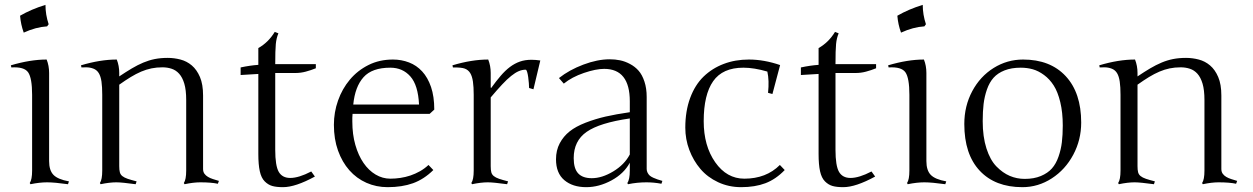

<svg xmlns="http://www.w3.org/2000/svg" viewBox="-20 -754 5181 794"><path d="M112.8 -361.8Q112.8 -431.2 96.4 -454.8Q80.1 -478.5 26.9 -475.1L24.9 -483.9Q105.5 -507.8 172.9 -507.8Q183.1 -482.4 183.1 -452.1V-87.9Q183.1 -49.3 201.2 -30.8Q219.2 -12.2 265.1 -3.9L261.2 7.8Q205.1 0 174.6 0Q144 0 106 7.8L103 2.9Q112.8 -11.2 112.8 -48.8ZM63 -689Q109.4 -715.8 168 -733.9Q168 -693.4 181.2 -653.8L174.8 -645Q128.4 -642.1 78.1 -619.1Q65.9 -652.8 63 -689Z M402.8 -361.8Q402.8 -394.5 399.7 -416.5Q396.5 -438.5 388.4 -451.7Q380.4 -464.8 366.2 -470.2Q352.1 -475.6 336.2 -475.6Q320.3 -475.6 316.9 -475.1L314.9 -483.9Q394.5 -507.8 462.9 -507.8Q473.1 -481.9 473.1 -452.1V-438Q501.5 -457 525.4 -471.2Q549.3 -485.4 572.5 -495.1Q595.7 -504.9 620.1 -509.8Q644.5 -514.6 673.8 -514.6Q700.2 -514.6 726.3 -507.8Q752.4 -501 773.2 -483.4Q793.9 -465.8 806.9 -435.5Q819.8 -405.3 819.8 -358.9V-55.2Q819.8 -43.5 825.4 -35.6Q831.1 -27.8 840.1 -22.5Q849.1 -17.1 860.8 -13.4Q872.6 -9.8 885.3 -5.9L880.9 5.9Q853.5 0 808.1 0Q780.3 0 743.2 7.8L740.2 2.9Q750 -11.2 750 -48.8V-340.8Q750 -381.8 742.2 -408Q734.4 -434.1 720.9 -449Q707.5 -463.9 689.7 -469.7Q671.9 -475.6 651.9 -475.6Q627.4 -475.6 606.2 -471.2Q585 -466.8 563.7 -457.8Q542.5 -448.7 520.5 -435.3Q498.5 -421.9 473.1 -403.8V-66.9Q473.1 -51.3 475.6 -41.7Q478 -32.2 485.8 -25.9Q493.7 -19.5 507.8 -14.6Q522 -9.8 544.9 -3.9L541 7.8Q512.7 3.9 492.9 2Q473.1 0 460.9 0Q433.1 0 396 7.8L393.1 2.9Q402.8 -11.2 402.8 -48.8Z M1118.2 -134.8Q1118.2 -68.4 1132.8 -43.2Q1147.5 -18.1 1180.2 -18.1Q1215.8 -18.1 1267.1 -44.9L1282.2 -23.9Q1201.7 20 1150.4 20Q1123 20 1106 15.1Q1088.9 10.3 1074.7 -3.9Q1060.5 -18.1 1054.4 -45.7Q1048.3 -73.2 1048.3 -117.2V-448.2L975.1 -443.8V-475.1Q1013.7 -483.4 1048.3 -485.8V-555.2Q1089.8 -578.6 1116.2 -622.1L1131.3 -616.2Q1123 -596.7 1120.6 -572Q1118.2 -547.4 1118.2 -488.8H1286.1V-471.7Q1265.6 -463.4 1244.6 -457.8Q1223.6 -452.1 1201.2 -452.1H1118.2Z M1360.8 -237.8Q1360.8 -289.6 1377.9 -338.1Q1395 -386.7 1426.8 -424.6Q1458.5 -462.4 1503.7 -485.1Q1548.8 -507.8 1605 -507.8Q1640.1 -507.8 1671.4 -495.8Q1702.6 -483.9 1725.8 -458.7Q1749 -433.6 1762.5 -394.3Q1775.9 -355 1775.9 -300.8L1756.8 -283.2H1438Q1437 -274.9 1437 -267.1Q1437 -259.3 1437 -251.5Q1437 -198.2 1449.5 -154.8Q1461.9 -111.3 1483.2 -80.3Q1504.4 -49.3 1533.2 -32.2Q1562 -15.1 1594.2 -15.1Q1614.7 -15.1 1636 -18.3Q1657.2 -21.5 1677.5 -28.3Q1697.8 -35.2 1716.8 -45.9Q1735.8 -56.6 1752 -71.8L1772 -50.8Q1733.4 -12.7 1688 3.7Q1642.6 20 1583 20Q1536.1 20 1495.4 2Q1454.6 -16.1 1424.8 -49.8Q1395 -83.5 1377.9 -131.1Q1360.8 -178.7 1360.8 -237.8ZM1594.2 -474.1Q1518.6 -474.1 1483.4 -434.8Q1448.2 -395.5 1440.9 -321.8H1712.9Q1709 -401.9 1677 -438Q1645 -474.1 1594.2 -474.1Z M1939 -361.8Q1939 -394.5 1935.8 -416.5Q1932.6 -438.5 1924.6 -451.7Q1916.5 -464.8 1902.3 -470.2Q1888.2 -475.6 1853 -475.1L1851.1 -483.9Q1930.7 -507.8 1999 -507.8Q2009.3 -481.9 2009.3 -452.1V-392.1L2011.2 -390.1Q2031.7 -418.5 2050.5 -440.4Q2069.3 -462.4 2088.9 -477.1Q2108.4 -491.7 2129.9 -499.3Q2151.4 -506.8 2177.7 -506.8Q2194.3 -506.8 2214.4 -503.9L2186 -384.8L2168 -390.1Q2168 -397.5 2167 -410.2Q2166 -422.9 2164.3 -435.3Q2162.6 -447.8 2159.9 -456.8Q2157.2 -465.8 2153.8 -465.8Q2139.6 -465.8 2125.2 -459.7Q2110.8 -453.6 2093.8 -439.9Q2076.7 -426.3 2056.2 -404.3Q2035.6 -382.3 2009.3 -351.1V-66.9Q2009.3 -51.3 2011.7 -41.7Q2014.2 -32.2 2022 -25.9Q2029.8 -19.5 2043.9 -14.6Q2058.1 -9.8 2081.1 -3.9L2077.1 7.8Q2048.8 3.9 2029.1 2Q2009.3 0 1997.1 0Q1969.2 0 1932.1 7.8L1929.2 2.9Q1939 -11.2 1939 -48.8Z M2654.3 -55.2Q2654.3 -46.9 2658 -39.8Q2661.6 -32.7 2666.7 -28.1Q2671.9 -23.4 2681.6 -19Q2691.4 -14.6 2698.7 -12.2Q2706.1 -9.8 2719.2 -5.9L2715.3 5.9Q2684.1 0 2653.3 0Q2614.7 0 2577.1 7.8L2574.2 2.9Q2584.5 -11.2 2584.5 -48.8V-81.1Q2560.1 -35.6 2508.5 -7.8Q2457 20 2404.3 20Q2348.1 20 2313.7 -9Q2279.3 -38.1 2279.3 -95.2Q2279.3 -132.3 2294.7 -161.4Q2310.1 -190.4 2335.7 -210.7Q2361.3 -231 2401.6 -246.6Q2441.9 -262.2 2484.6 -272Q2527.3 -281.7 2584.5 -290V-335Q2584.5 -469.2 2478.5 -469.2Q2444.3 -469.2 2394.8 -452.4Q2345.2 -435.5 2311.5 -408.2L2291.5 -431.2Q2334 -464.8 2392.3 -486.8Q2450.7 -508.8 2501.5 -508.8Q2523.9 -508.8 2544.2 -504.6Q2564.5 -500.5 2585.2 -489.5Q2606 -478.5 2620.8 -461.7Q2635.7 -444.8 2645 -416.7Q2654.3 -388.7 2654.3 -353ZM2427.2 -17.1Q2469.7 -17.1 2516.1 -45.2Q2562.5 -73.2 2584.5 -115.2V-264.2Q2459.5 -246.1 2406 -208.7Q2352.5 -171.4 2352.5 -100.1Q2352.5 -56.6 2371.1 -36.9Q2389.6 -17.1 2427.2 -17.1Z M3044.9 20Q2993.7 20 2949.7 -0.5Q2905.8 -21 2876.5 -55.4Q2847.2 -89.8 2830.6 -134Q2814 -178.2 2814 -226.1Q2814 -294.4 2834 -348.6Q2854 -402.8 2889.6 -437.3Q2925.3 -471.7 2972.9 -489.7Q3020.5 -507.8 3077.1 -507.8Q3139.6 -507.8 3206.1 -484.9L3174.3 -365.2L3156.2 -370.1Q3161.6 -421.4 3153.3 -458Q3098.6 -474.1 3054.2 -474.1Q2968.3 -474.1 2929.2 -418.2Q2890.1 -362.3 2890.1 -252.9Q2890.1 -150.9 2937.7 -83Q2985.4 -15.1 3058.1 -15.1Q3148.4 -15.1 3205.1 -71.8L3225.1 -50.8Q3188.5 -12.7 3145.3 3.7Q3102.1 20 3044.9 20Z M3435.1 -134.8Q3435.1 -68.4 3449.7 -43.2Q3464.4 -18.1 3497.1 -18.1Q3532.7 -18.1 3584 -44.9L3599.1 -23.9Q3518.6 20 3467.3 20Q3439.9 20 3422.9 15.1Q3405.8 10.3 3391.6 -3.9Q3377.4 -18.1 3371.3 -45.7Q3365.2 -73.2 3365.2 -117.2V-448.2L3292 -443.8V-475.1Q3330.6 -483.4 3365.2 -485.8V-555.2Q3406.7 -578.6 3433.1 -622.1L3448.2 -616.2Q3439.9 -596.7 3437.5 -572Q3435.1 -547.4 3435.1 -488.8H3603V-471.7Q3582.5 -463.4 3561.5 -457.8Q3540.5 -452.1 3518.1 -452.1H3435.1Z M3740.7 -361.8Q3740.7 -431.2 3724.4 -454.8Q3708 -478.5 3654.8 -475.1L3652.8 -483.9Q3733.4 -507.8 3800.8 -507.8Q3811 -482.4 3811 -452.1V-87.9Q3811 -49.3 3829.1 -30.8Q3847.2 -12.2 3893.1 -3.9L3889.2 7.8Q3833 0 3802.5 0Q3772 0 3733.9 7.8L3731 2.9Q3740.7 -11.2 3740.7 -48.8ZM3690.9 -689Q3737.3 -715.8 3795.9 -733.9Q3795.9 -693.4 3809.1 -653.8L3802.7 -645Q3756.3 -642.1 3706.1 -619.1Q3693.8 -652.8 3690.9 -689Z M4210.9 -507.8Q4323.2 -507.8 4387.2 -439Q4451.2 -370.1 4451.2 -247.1Q4451.2 -175.8 4418.5 -114.3Q4385.7 -52.7 4329.6 -16.4Q4273.4 20 4208 20Q4095.2 20 4031.5 -48.1Q3967.8 -116.2 3967.8 -241.2Q3967.8 -315.4 4000.5 -376.7Q4033.2 -438 4089.1 -472.9Q4145 -507.8 4210.9 -507.8ZM4201.2 -474.1Q4162.6 -474.1 4134.3 -462.9Q4106 -451.7 4088.9 -432.6Q4071.8 -413.6 4061.5 -384.3Q4051.3 -355 4047.6 -324.2Q4043.9 -293.5 4043.9 -252.9Q4043.9 -188.5 4059.3 -140.4Q4074.7 -92.3 4100.6 -65.7Q4126.5 -39.1 4155.8 -26.6Q4185.1 -14.2 4217.8 -14.2Q4255.9 -14.2 4284.4 -26.1Q4313 -38.1 4330.1 -57.4Q4347.2 -76.7 4357.4 -106.2Q4367.7 -135.7 4371.3 -166Q4375 -196.3 4375 -234.9Q4375 -289.1 4364.7 -331.5Q4354.5 -374 4337.6 -400.4Q4320.8 -426.8 4297.6 -443.8Q4274.4 -460.9 4251 -467.5Q4227.5 -474.1 4201.2 -474.1Z M4613.8 -361.8Q4613.8 -394.5 4610.6 -416.5Q4607.4 -438.5 4599.4 -451.7Q4591.3 -464.8 4577.1 -470.2Q4563 -475.6 4547.1 -475.6Q4531.2 -475.6 4527.8 -475.1L4525.9 -483.9Q4605.5 -507.8 4673.8 -507.8Q4684.1 -481.9 4684.1 -452.1V-438Q4712.4 -457 4736.3 -471.2Q4760.3 -485.4 4783.4 -495.1Q4806.6 -504.9 4831.1 -509.8Q4855.5 -514.6 4884.8 -514.6Q4911.1 -514.6 4937.3 -507.8Q4963.4 -501 4984.1 -483.4Q5004.9 -465.8 5017.8 -435.5Q5030.8 -405.3 5030.8 -358.9V-55.2Q5030.8 -43.5 5036.4 -35.6Q5042 -27.8 5051 -22.5Q5060.1 -17.1 5071.8 -13.4Q5083.5 -9.8 5096.2 -5.9L5091.8 5.9Q5064.5 0 5019 0Q4991.2 0 4954.1 7.8L4951.2 2.9Q4960.9 -11.2 4960.9 -48.8V-340.8Q4960.9 -381.8 4953.1 -408Q4945.3 -434.1 4931.9 -449Q4918.5 -463.9 4900.6 -469.7Q4882.8 -475.6 4862.8 -475.6Q4838.4 -475.6 4817.1 -471.2Q4795.9 -466.8 4774.7 -457.8Q4753.4 -448.7 4731.4 -435.3Q4709.5 -421.9 4684.1 -403.8V-66.9Q4684.1 -51.3 4686.5 -41.7Q4689 -32.2 4696.8 -25.9Q4704.6 -19.5 4718.8 -14.6Q4732.9 -9.8 4755.9 -3.9L4752 7.8Q4723.6 3.9 4703.9 2Q4684.1 0 4671.9 0Q4644 0 4606.9 7.8L4604 2.9Q4613.8 -11.2 4613.8 -48.8Z"/></svg>

Font: Junge
Style: Regular
Weight: 400
Designer: Alexei Vanyashin
Foundry: Cyreal (www.cyreal.org)
Version: Version 1.002